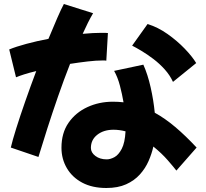

<svg xmlns="http://www.w3.org/2000/svg" viewBox="-20 -875 1028 959"><path d="M172 -91 34 -138Q42 -173 61 -233.5Q80 -294 106 -368.5Q132 -443 161 -520Q127 -512 100.5 -503.5Q74 -495 60 -489L26 -628Q60 -642 112 -656Q164 -670 222 -681Q246 -739 266 -785Q286 -831 299 -855L445 -809Q432 -787 419 -761Q406 -735 393 -706Q446 -711 487 -711Q495 -711 503.5 -711Q512 -711 519 -710L511 -572Q507 -573 502 -573Q497 -573 492 -573Q460 -573 417.5 -568Q375 -563 330 -556Q299 -477 270 -393.5Q241 -310 216 -232Q191 -154 172 -91ZM844 -466Q829 -499 803 -528Q777 -557 746 -580.5Q715 -604 686.5 -621Q658 -638 640 -647L717 -755Q769 -739 817 -705Q865 -671 902.5 -632Q940 -593 960 -560ZM511 64Q441 64 391 37.5Q341 11 314 -35Q287 -81 287 -137Q287 -211 322.5 -262Q358 -313 416.5 -340Q475 -367 544 -367Q571 -367 597 -364Q590 -405 579 -447Q568 -489 550 -521L696 -552Q718 -503 732.5 -438.5Q747 -374 753 -312Q804 -284 855.5 -240.5Q907 -197 962 -138L861 -23Q848 -40 818 -74.5Q788 -109 746 -143Q738 -107 722 -70.5Q706 -34 678.5 -3.5Q651 27 610 45.5Q569 64 511 64ZM434 -136Q434 -113 456.5 -96Q479 -79 513 -79Q531 -79 551.5 -90Q572 -101 588 -131.5Q604 -162 607 -219Q576 -227 547 -227Q498 -227 466 -202Q434 -177 434 -136Z"/></svg>

Font: Mochiy Pop P One
Style: Regular
Weight: 400
Designer: FONTDASU
Foundry: FONTDASU / Google Inc. / Adobe
Version: Version 2.000